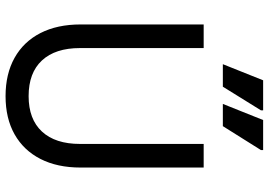

<svg xmlns="http://www.w3.org/2000/svg" viewBox="-158 -796 967 691"><g transform="rotate(90 325.5 -450.5)"><path d="M326 13Q246 13 188 -19.5Q130 -52 99 -112.5Q68 -173 68 -257V-700H153V-255Q153 -166 197.5 -118Q242 -70 326 -70Q409 -70 453.5 -118Q498 -166 498 -255V-700H583V-257Q583 -173 552 -112.5Q521 -52 463.5 -19.5Q406 13 326 13ZM354 -769 412 -914H520V-906L434 -769ZM211 -769 269 -914H377V-906L292 -769Z"/></g></svg>

Font: Fustat Medium
Style: Regular
Weight: 500
Designer: Mohamed Gaber, Khaled Hosny, Laura Garcia Mut
Foundry: Kief Type Foundry, Alif Type Foundry, Hard Type Foundry
Version: Version 1.007